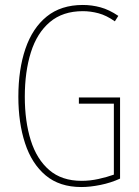

<svg xmlns="http://www.w3.org/2000/svg" viewBox="-20 -744 560 774"><path d="M298 -351H464V-24Q427 -7 385 1.5Q343 10 308 10Q220 10 164 -37Q108 -84 81 -166.5Q54 -249 54 -354Q54 -464 82.5 -547.5Q111 -631 168.5 -677.5Q226 -724 314 -724Q350 -724 385 -714.5Q420 -705 457 -680L443 -658Q409 -682 377 -690.5Q345 -699 314 -699Q233 -699 181 -655Q129 -611 104.5 -533Q80 -455 80 -354Q80 -255 104 -178.5Q128 -102 178.5 -58.5Q229 -15 309 -15Q343 -15 377 -22.5Q411 -30 439 -40V-326H298Z"/></svg>

Font: Noto Sans Thai Looped ExtraCondensed Thin
Style: Regular
Weight: 100
Width: 2
Designer: Sasikarn Vongin, Ben Mitchell
Foundry: The Fontpad Ltd
Version: Version 1.001; ttfautohint (v1.8.4.7-5d5b)